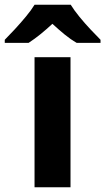

<svg xmlns="http://www.w3.org/2000/svg" viewBox="-71 -786 442 806"><path d="M225 0H74V-546H225ZM226 -766Q240 -743 262.5 -715.5Q285 -688 309 -662.5Q333 -637 351 -619V-606H251Q225 -621 200 -641.5Q175 -662 149 -686Q123 -662 99 -642.5Q75 -623 49 -606H-51V-619Q-32 -638 -8.5 -663.5Q15 -689 37.5 -716Q60 -743 74 -766Z"/></svg>

Font: Noto Sans Symbols
Style: Bold
Weight: 700
Version: Version 2.002